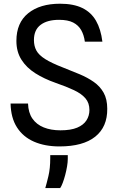

<svg xmlns="http://www.w3.org/2000/svg" viewBox="-20 -758 616 1007"><path d="M292 10Q215.5 10 158.2 -15Q101 -40 69 -90Q37 -140 35.5 -215H127Q128.5 -167 150 -136Q171.5 -105 209.2 -89.8Q247 -74.5 297 -74.5Q351.5 -74.5 384.8 -88.5Q418 -102.5 433.5 -126.8Q449 -151 449 -181Q449 -218 428.2 -242.2Q407.5 -266.5 367.8 -285.2Q328 -304 271.5 -323.5Q211.5 -344.5 165.2 -373.8Q119 -403 92.5 -444.8Q66 -486.5 66 -543.5Q66 -638.5 127.8 -688.5Q189.5 -738.5 295 -738.5Q365.5 -738.5 411.8 -716Q458 -693.5 483.5 -649.2Q509 -605 517 -539.5H425Q420.5 -574 406 -599.8Q391.5 -625.5 363.8 -639.8Q336 -654 290 -654Q227.5 -654 192.8 -627.5Q158 -601 158 -548Q158 -516.5 170.8 -493Q183.5 -469.5 216.5 -448.5Q249.5 -427.5 311.5 -403.5Q356.5 -386 398 -368.5Q439.5 -351 472 -328.2Q504.5 -305.5 523.5 -271.8Q542.5 -238 542.5 -187.5Q543.5 -92.5 479.5 -41.2Q415.5 10 292 10ZM217.5 228.5Q224.5 205 234 165.2Q243.5 125.5 243.5 71.5V55.5H335.5V75.5Q335.5 92 331.8 114.5Q328 137 322 159.8Q316 182.5 309 201Q302 219.5 295.5 228.5Z"/></svg>

Font: Spline Sans
Style: Regular
Weight: 400
Designer: Eben Sorkin, Mirko Velimirovic
Foundry: Sorkin Type
Version: Version 1.001